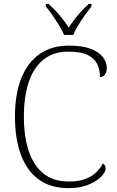

<svg xmlns="http://www.w3.org/2000/svg" viewBox="-20 -959 604 989"><path d="M332 10Q240 10 179 -35Q118 -80 87.5 -162.5Q57 -245 57 -358Q57 -472 89 -554Q121 -636 183 -680Q245 -724 335 -724Q405 -724 447.5 -707.5Q490 -691 510 -665Q530 -639 530 -610Q530 -588 520.5 -575Q511 -562 495 -562Q495 -601 480 -630.5Q465 -660 430 -676.5Q395 -693 330 -693Q255 -693 204 -652Q153 -611 128 -536Q103 -461 103 -358Q103 -256 128 -181Q153 -106 204 -65Q255 -24 334 -24Q384 -24 418 -36.5Q452 -49 474.5 -70.5Q497 -92 510 -117Q517 -113 520.5 -106Q524 -99 524 -89Q524 -79 512.5 -62.5Q501 -46 477.5 -29.5Q454 -13 418 -1.5Q382 10 332 10ZM310 -779Q301 -802 284.5 -828.5Q268 -855 250 -881Q232 -907 216 -926V-939H230Q254 -917 271.5 -898Q289 -879 304 -859.5Q319 -840 334 -817Q349 -840 364 -859.5Q379 -879 396.5 -898Q414 -917 437 -939H451V-926Q436 -907 417.5 -881Q399 -855 382.5 -828.5Q366 -802 357 -779Z"/></svg>

Font: Noto Serif Gujarati ExtraLight
Style: Regular
Weight: 250
Version: Version 2.102